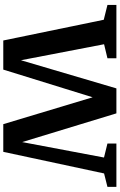

<svg xmlns="http://www.w3.org/2000/svg" viewBox="206 -954 747 1200"><g transform="rotate(90 580.0 -353.5)"><path d="M755.5 0 587.5 -558.5 414.5 0H232.5L103 -628L10.5 -651V-707H343.5V-651L256 -630L356 -110.5L532 -707H688L867.5 -118L964 -629.5L876.5 -651V-707H1147.5V-651L1063.5 -630L928.5 0Z"/></g></svg>

Font: Newsreader Caption Medium
Style: Regular
Weight: 500
Designer: Hugues Gentile
Foundry: Production Type
Version: Version 1.001